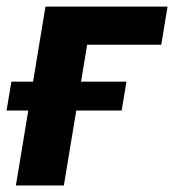

<svg xmlns="http://www.w3.org/2000/svg" viewBox="-31 -566 531 586"><path d="M480.4 -545.9 461.2 -429.5H235L163.9 0H17.5L107.8 -545.9ZM-11 -228.7 3.7 -316.7H355L340.3 -228.7Z"/></svg>

Font: Adwaita Sans
Style: Italic
Weight: 400
Italic angle: -9.39999°
Designer: Rasmus Andersson
Foundry: rsms
Version: Version 4.001;git-9221beed3